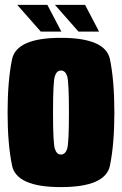

<svg xmlns="http://www.w3.org/2000/svg" viewBox="-20 -760 499 784"><path d="M228.5 4Q411 4 429 -84Q447 -172 447 -300.5Q447 -430 429 -517.8Q411 -605.5 228.5 -605.5Q47.5 -605.5 29.2 -517.8Q11 -430 11 -300.5Q11 -172 29.2 -84Q47.5 4 228.5 4ZM228.5 -129Q211.5 -129 204 -152.5Q196.5 -176 196.5 -300.5Q196.5 -426 204 -449Q211.5 -472 228.5 -472Q247 -472 254.2 -449Q261.5 -426 261.5 -300.5Q261.5 -176 254.2 -152.5Q247 -129 228.5 -129ZM300.5 -631H384.5L327.5 -740H204.5ZM146.5 -631H230.5L173.5 -740H50.5Z"/></svg>

Font: Anybody ExtraCondensed Black
Style: Regular
Weight: 900
Width: 2
Version: Version 1.113;gftools[0.9.25]